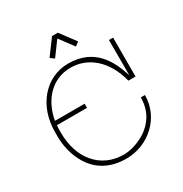

<svg xmlns="http://www.w3.org/2000/svg" viewBox="-203 -1053 1147 1205"><g transform="rotate(-30 371.0 -450.0)"><path d="M366 -870 442 -768 470 -789 387 -900H345L263 -789L291 -768ZM346 -670C468 -670 578 -585 620 -418H672V-700H642V-448H641C607 -553 543 -700 346 -700C179 -700 60 -555 60 -371V-332C60 -236 107 0 366 0C524 0 665 -121 665 -288H635C635 -88 441 -30 366 -30C194 -30 90 -164 90 -345V-365C90 -377 91 -388 92 -400H310V-430H95C117 -558 203 -670 346 -670Z"/></g></svg>

Font: Space Cowgirl Thin
Style: Regular
Weight: 100
Designer: Valery Marier
Foundry: Valery Marier
Version: Version 1.000;hotconv 1.0.109;makeotfexe 2.5.65596